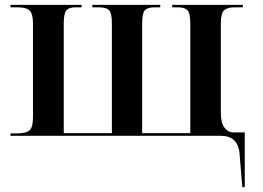

<svg xmlns="http://www.w3.org/2000/svg" viewBox="-20 -556 1075 786"><path d="M972 210H982V-14H934Q915 -14 899.5 -32.5Q884 -51 884 -98V-460Q884 -502 897.5 -514Q911 -526 940 -526H974V-536H685V-526H708Q736 -526 747.5 -514Q759 -502 759 -460V-11H562V-460Q562 -502 573 -514Q584 -526 613 -526H636V-536H358V-526H386Q415 -526 426.5 -514Q438 -502 438 -460V-11H241V-460Q241 -502 252 -514Q263 -526 288 -526H314V-536H23V-526H53Q87 -526 101 -513Q115 -500 115 -460V-76Q115 -34 100.5 -22Q86 -10 51 -10H23V0H885Q950 0 960 65Z"/></svg>

Font: Noto Serif Display Semi
Style: Regular
Weight: 600
Designer: Monotype Design Team
Foundry: Monotype Imaging Inc.
Version: Version 1.900